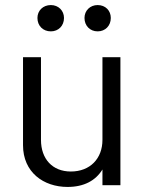

<svg xmlns="http://www.w3.org/2000/svg" viewBox="-20 -732 579 759"><path d="M181 -608C211 -608 233 -630 233 -661C233 -690 211 -712 181 -712C150 -712 128 -690 128 -661C128 -630 150 -608 181 -608ZM366 -608C396 -608 418 -630 418 -661C418 -690 397 -712 366 -712C336 -712 314 -690 314 -661C314 -630 336 -608 366 -608ZM385 -506V-179C385 -105 336 -54 260 -54C187 -54 142 -104 142 -179V-506H71V-158C71 -51 152 7 247 7C312 7 358 -18 385 -62V0H456V-506Z"/></svg>

Font: Arthouse Owned
Style: Regular
Weight: 400
Designer: Jeremy Tribby
Foundry: Tribby Type
Version: Version 1.000;PS 001.000;hotconv 1.0.88;makeotf.lib2.5.64775